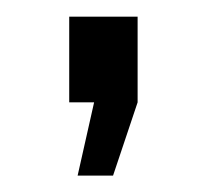

<svg xmlns="http://www.w3.org/2000/svg" viewBox="-20 -132 251 233"><path d="M74.2 81.1 94.2 -7.8H64V-111.8H147V-7.8L117.2 81.1Z"/></svg>

Font: Rawline Medium
Style: Regular
Weight: 500
Designer: Matt McInerney, Pablo Impallari, Rodrigo Fuenzalida
Foundry: Matt McInerney, Pablo Impallari, Rodrigo Fuenzalida
Version: Version 4.020;PS 004.020;hotconv 1.0.88;makeotf.lib2.5.64775